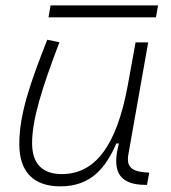

<svg xmlns="http://www.w3.org/2000/svg" viewBox="-20 -673 626 704"><path d="M201.7 10.3C315.4 10.3 368.2 -59.6 406.7 -147H416C391.6 -54.7 408.2 4.9 513.7 4.9H519L527.3 -40L518.6 -40.5C461.4 -43.9 442.9 -62 450.7 -106.9L523.4 -517.6H477.1L448.2 -358.4C406.7 -134.8 327.1 -34.7 206.5 -34.7C135.3 -34.7 97.7 -73.2 97.7 -147.5C97.7 -234.4 132.3 -345.2 197.8 -518.1L153.3 -527.3C90.8 -368.7 50.8 -254.4 50.8 -145C50.8 -43 102.5 10.3 201.7 10.3ZM157.7 -609.4H551.8L559.6 -653.3H165.5Z"/></svg>

Font: Cascadia Code PL ExtraLight
Style: Italic
Weight: 200
Italic angle: -10°
Monospace: yes
Designer: Aaron Bell
Foundry: Saja Typeworks
Version: Version 2404.023